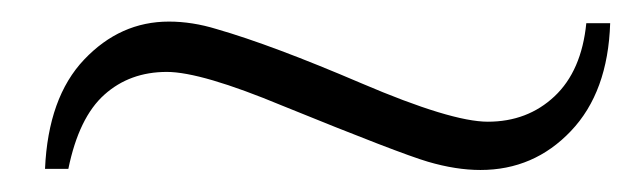

<svg xmlns="http://www.w3.org/2000/svg" viewBox="-20 -351 582 177"><path d="M520.5 -329.6H542.5Q540.5 -266.1 506.3 -230.2Q472.2 -194.3 422.9 -194.3Q400.4 -194.3 374.5 -201.9Q348.6 -209.5 240.7 -253.4Q165.5 -284.7 133.8 -284.7Q99.6 -284.7 76.2 -263.7Q52.7 -242.7 43 -195.3H21.5Q24.4 -261.2 57.6 -296.1Q90.8 -331.1 135.7 -331.1Q157.2 -331.1 179.7 -324.2Q230.5 -309.6 313.2 -274.2Q396 -238.8 429.7 -238.8Q466.3 -238.8 491.2 -262.2Q516.1 -285.6 520.5 -329.6Z"/></svg>

Font: Jameel Khushkhati
Style: Regular
Weight: 400
Version: Version 3.5